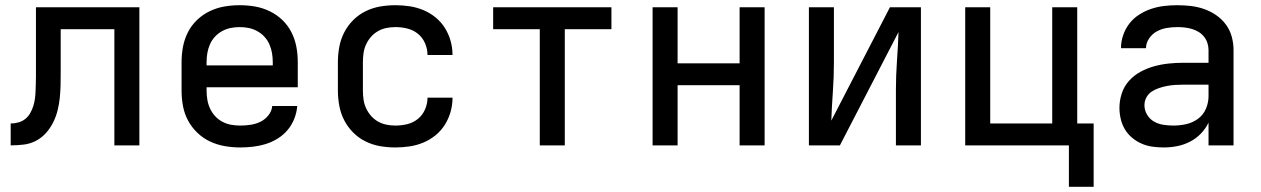

<svg xmlns="http://www.w3.org/2000/svg" viewBox="-20 -558 4840 737"><path d="M21 0V-84Q36 -84 50.5 -88Q65 -92 76.5 -101Q88 -110 95.5 -123Q103 -136 107.5 -150Q112 -164 114 -178.5Q116 -193 116.5 -208Q117 -223 117.5 -237.5Q118 -252 118 -267Q118 -271 118 -275Q118 -279 118 -283V-530H515V0H419V-446H213V-283Q213 -283 213 -283Q213 -283 213 -283V-282Q213 -257 212.5 -232Q212 -207 209.5 -182.5Q207 -158 201 -134Q195 -110 184 -88Q173 -66 156.5 -47.5Q140 -29 118 -17.5Q96 -6 71 -3Q46 0 21 0Z M902 8Q873 8 843.5 3Q814 -2 787 -14.5Q760 -27 738 -48Q716 -69 702 -95Q688 -121 682.5 -150.5Q677 -180 677 -210V-320Q677 -350 682.5 -379Q688 -408 701.5 -434.5Q715 -461 736.5 -481.5Q758 -502 785 -515Q812 -528 841 -533Q870 -538 900 -538Q930 -538 959 -533Q988 -528 1015 -515Q1042 -502 1063.5 -481.5Q1085 -461 1098.5 -434.5Q1112 -408 1117.5 -379Q1123 -350 1123 -320V-223H773V-210Q773 -192 776 -174.5Q779 -157 786.5 -141Q794 -125 806 -112Q818 -99 834 -90.5Q850 -82 867.5 -79Q885 -76 902 -76Q922 -76 942 -79Q962 -82 979.5 -90.5Q997 -99 1010 -115Q1023 -131 1025 -151H1121Q1119 -126 1109.5 -102Q1100 -78 1084 -59Q1068 -40 1046.5 -26.5Q1025 -13 1001 -5.5Q977 2 952 5Q927 8 902 8ZM773 -307H1027V-320Q1027 -338 1024 -355Q1021 -372 1014 -388Q1007 -404 995 -417Q983 -430 967.5 -438.5Q952 -447 935 -450.5Q918 -454 900 -454Q882 -454 865 -450.5Q848 -447 832.5 -438.5Q817 -430 805 -417Q793 -404 786 -388Q779 -372 776 -355Q773 -338 773 -320Z M1498 8Q1468 8 1439 3Q1410 -2 1383.5 -15Q1357 -28 1336 -49Q1315 -70 1301.5 -96Q1288 -122 1282.5 -151.5Q1277 -181 1277 -210V-320Q1277 -349 1282.5 -378.5Q1288 -408 1301.5 -434Q1315 -460 1336 -481Q1357 -502 1383.5 -515Q1410 -528 1439 -533Q1468 -538 1498 -538Q1525 -538 1552 -534Q1579 -530 1604.5 -519.5Q1630 -509 1651.5 -491.5Q1673 -474 1687.5 -451Q1702 -428 1709.5 -401.5Q1717 -375 1717 -348Q1717 -347 1717 -347Q1717 -347 1717 -347H1621Q1621 -347 1621 -347Q1621 -347 1621 -347Q1621 -370 1611.5 -392Q1602 -414 1584 -428.5Q1566 -443 1543.5 -448.5Q1521 -454 1498 -454Q1480 -454 1463 -450.5Q1446 -447 1431 -438.5Q1416 -430 1404.5 -417Q1393 -404 1385.5 -388Q1378 -372 1375.5 -354.5Q1373 -337 1373 -320V-210Q1373 -193 1375.5 -175.5Q1378 -158 1385.5 -142Q1393 -126 1404.5 -113Q1416 -100 1431 -91.5Q1446 -83 1463 -79.5Q1480 -76 1498 -76Q1521 -76 1543.5 -81.5Q1566 -87 1584 -101.5Q1602 -116 1611.5 -138Q1621 -160 1621 -183Q1621 -183 1621 -183Q1621 -183 1621 -183H1717Q1717 -183 1717 -183Q1717 -183 1717 -182Q1717 -155 1709.5 -128.5Q1702 -102 1687.5 -79Q1673 -56 1651.5 -38.5Q1630 -21 1604.5 -10.5Q1579 0 1552 4Q1525 8 1498 8Z M2052 0V-446H1873V-530H2327V-446H2148V0Z M2485 0V-530H2581V-315H2819V-530H2915V0H2819V-231H2581V0Z M3085 0V-530H3181V-318Q3181 -262 3177 -206Q3173 -150 3171 -95L3396 -530H3515V0H3419V-212Q3419 -268 3423 -324Q3427 -380 3429 -435L3204 0Z M4083 159V0H3685V-530H3781V-84H4019V-530H4115V-84H4178V159Z M4447 8Q4425 8 4403.5 5Q4382 2 4362.5 -6.5Q4343 -15 4326 -29Q4309 -43 4298 -61.5Q4287 -80 4282 -101.5Q4277 -123 4277 -144Q4277 -172 4286 -199.5Q4295 -227 4314 -248Q4333 -269 4358 -282.5Q4383 -296 4410 -303.5Q4437 -311 4465 -314Q4493 -317 4521 -317H4619V-366Q4619 -380 4614.5 -393.5Q4610 -407 4601 -418Q4592 -429 4580 -436Q4568 -443 4554.5 -447Q4541 -451 4527 -452.5Q4513 -454 4499 -454Q4478 -454 4458 -450.5Q4438 -447 4420.5 -437.5Q4403 -428 4391 -410.5Q4379 -393 4379 -373Q4379 -373 4379 -373Q4379 -373 4379 -373H4283Q4283 -373 4283 -373Q4283 -373 4283 -374Q4283 -399 4291.5 -423.5Q4300 -448 4315.5 -468Q4331 -488 4353 -502Q4375 -516 4399 -524Q4423 -532 4448 -535Q4473 -538 4499 -538Q4525 -538 4551 -535Q4577 -532 4601.5 -523.5Q4626 -515 4648 -500Q4670 -485 4685.5 -464Q4701 -443 4708 -417.5Q4715 -392 4715 -366V0H4619V-87Q4607 -63 4589 -44.5Q4571 -26 4547.5 -14Q4524 -2 4498.5 3Q4473 8 4447 8ZM4484 -76Q4509 -76 4533.5 -81.5Q4558 -87 4578.5 -102Q4599 -117 4609 -140.5Q4619 -164 4619 -189V-233H4521Q4506 -233 4490.5 -232Q4475 -231 4459.5 -228Q4444 -225 4429 -220Q4414 -215 4401 -206.5Q4388 -198 4380.5 -184Q4373 -170 4373 -154Q4373 -135 4383 -118Q4393 -101 4409.5 -91.5Q4426 -82 4445.5 -79Q4465 -76 4484 -76Z"/></svg>

Font: Iosevka Curly Medium Extended
Style: Regular
Weight: 500
Width: 7
Monospace: yes
Designer: Belleve Invis
Foundry: Belleve Invis
Version: Version 11.1.0; ttfautohint (v1.8.3)